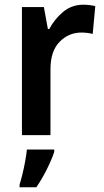

<svg xmlns="http://www.w3.org/2000/svg" viewBox="-20 -573 439 814"><path d="M333 -553Q360 -553 384 -547L373 -429Q363 -432 350 -433.5Q337 -435 325 -435Q271 -435 232.5 -395.5Q194 -356 194 -280V0H73V-543H166L183 -450H189Q211 -492 247.5 -522.5Q284 -553 333 -553ZM210 71Q199 104 178.5 145Q158 186 134 221H63V209Q69 191 75.5 164Q82 137 87 109.5Q92 82 94 61H210Z"/></svg>

Font: Noto Sans SemiCondensed SemiBold
Style: Regular
Weight: 600
Width: 4
Designer: Monotype Design Team
Foundry: Monotype Imaging Inc.
Version: Version 2.013; ttfautohint (v1.8.4.7-5d5b)